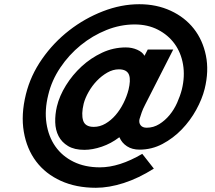

<svg xmlns="http://www.w3.org/2000/svg" viewBox="-20 -865 1020 911"><path d="M951 -443Q939 -395 911 -344Q883 -293 842.5 -251Q802 -209 751 -182Q700 -155 642 -155Q607 -155 582.5 -171Q558 -187 547 -213H545Q507 -184 463 -169Q419 -154 380 -154Q333 -154 303 -172Q273 -190 258 -219Q243 -248 242 -285Q241 -322 250 -360Q262 -410 293 -460Q324 -510 367.5 -550Q411 -590 464.5 -615Q518 -640 577 -640Q606 -640 631 -629Q656 -618 665 -601H666L681 -630H802L669 -369Q658 -348 652.5 -332Q647 -316 642 -300Q638 -283 647 -271Q656 -259 676 -259Q708 -259 735.5 -276Q763 -293 784.5 -319Q806 -345 820.5 -377.5Q835 -410 843 -441Q858 -503 848.5 -559Q839 -615 808.5 -657Q778 -699 729.5 -724Q681 -749 619 -749Q551 -749 485 -722.5Q419 -696 363 -650.5Q307 -605 266 -544Q225 -483 209 -415Q191 -343 200.5 -280Q210 -217 242.5 -170.5Q275 -124 329 -97.5Q383 -71 454 -71Q546 -71 655 -135L710 -65Q637 -19 567 3.5Q497 26 435 26Q341 26 268.5 -7Q196 -40 151.5 -99Q107 -158 93 -239.5Q79 -321 103 -418Q125 -507 179.5 -585Q234 -663 308 -720.5Q382 -778 468.5 -811.5Q555 -845 641 -845Q723 -845 790 -814Q857 -783 899.5 -729Q942 -675 957 -601.5Q972 -528 951 -443ZM590 -440Q595 -461 596 -478.5Q597 -496 592.5 -509Q588 -522 576 -529Q564 -536 544 -536Q516 -536 489 -520.5Q462 -505 439.5 -481.5Q417 -458 400.5 -429Q384 -400 377 -373Q365 -323 374.5 -293Q384 -263 425 -263Q454 -263 480.5 -278.5Q507 -294 528.5 -319Q550 -344 566 -376Q582 -408 590 -440Z"/></svg>

Font: TypoPRO Sinkin Sans
Style: 700 Bold Italic
Weight: 700
Italic angle: -112°
Designer: Keith Bates
Foundry: K-Type
Version: Sinkin Sans (version 1.0)  by Keith Bates   •   © 2014   www